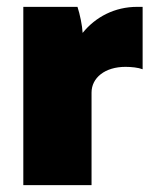

<svg xmlns="http://www.w3.org/2000/svg" viewBox="-20 -540 446 560"><path d="M48 0H247V-270C247 -313 286 -345 346 -345C363 -345 383 -343 396 -338V-520H380C315 -520 259 -491 221 -444C220 -465 213 -499 206 -520H48Z"/></svg>

Font: Fixel Text Black
Style: Regular
Weight: 900
Width: 4
Designer: AlfaBravo + MacPaw
Foundry: Kyrylo Tkachov, Marchela Mozhyna, Serhii Makarenko, Maria Weinstein, Zakhar Kryvoshyya
Version: Version 1.211